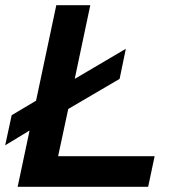

<svg xmlns="http://www.w3.org/2000/svg" viewBox="-29 -720 694 740"><path d="M39 0 85 -217 -9 -160 16 -276 110 -332 188 -700H319L259 -416L456 -532L432 -416L234 -300L195 -118H567L542 0Z"/></svg>

Font: Rosa Sans SemiBold
Style: Italic
Weight: 600
Italic angle: -12°
Designer: Pentagram / MCKL
Foundry: Pentagram / MCKL
Version: Version 1.005;September 16, 2019;FontCreator 11.5.0.2425 64-